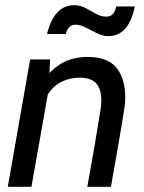

<svg xmlns="http://www.w3.org/2000/svg" viewBox="-20 -719 555 739"><path d="M10 0 96 -490H173L170 -438Q209 -476 244.5 -488Q280 -500 316 -500Q394 -500 428 -458.5Q462 -417 462 -343Q462 -336 461.5 -326.5Q461 -317 458 -297.5Q455 -278 449 -242Q443 -206 433 -147.5Q423 -89 407 0H316Q332 -88 342 -146Q352 -204 357.5 -239Q363 -274 366 -292Q369 -310 369.5 -318Q370 -326 370 -331Q370 -377 350 -398.5Q330 -420 286 -420Q249 -420 217.5 -404.5Q186 -389 164 -356L101 0ZM397 -580Q376 -580 353.5 -591Q331 -602 310 -613Q289 -624 271 -624Q255 -624 246 -614Q237 -604 233 -588H161Q174 -642 200 -670.5Q226 -699 266 -699Q289 -699 309.5 -688Q330 -677 349 -666Q368 -655 389 -655Q420 -655 427 -694H499Q486 -634 460.5 -607Q435 -580 397 -580Z"/></svg>

Font: Cabin VF Beta
Style: Italic
Weight: 400
Italic angle: -7°
Designer: Pablo Impallari
Foundry: Pablo Impallari. http://www.impallari.com Igino Marini. http://www.ikern.com
Version: Version 2.300